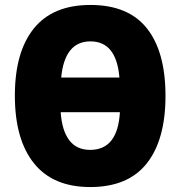

<svg xmlns="http://www.w3.org/2000/svg" viewBox="-20 -745 736 775"><path d="M344 10Q194 10 117 -86Q40 -182 40 -359Q40 -535 116.5 -630Q193 -725 345 -725Q498 -725 573 -630.5Q648 -536 648 -358Q648 -181 572.5 -85.5Q497 10 344 10ZM227 -432H462Q450 -578 345 -578Q241 -578 227 -432ZM464 -292H225Q230 -218 259.5 -179Q289 -140 344 -140Q455 -140 464 -292Z"/></svg>

Font: Noto Sans Display Black Narrow
Style: Regular
Weight: 900
Width: 4
Designer: Monotype Design team
Foundry: Monotype Imaging Inc.
Version: Version 1.000